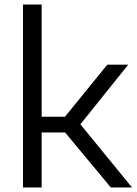

<svg xmlns="http://www.w3.org/2000/svg" viewBox="-20 -828 603 848"><path d="M81.5 0V-808H164V-312.5H267L454 -542.5H546.5L335 -279L563 0H469.5L267.5 -243H164V0Z"/></svg>

Font: Encode Sans SmExp
Style: Regular
Weight: 400
Width: 6
Designer: Multiple Designers
Foundry: Impallari Type
Version: Version 3.002; ttfautohint (v1.8.3) -l 8 -r 50 -G 200 -x 14 